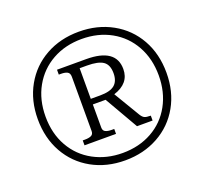

<svg xmlns="http://www.w3.org/2000/svg" viewBox="-126 -873 1097 1031"><g transform="rotate(-20 422.5 -357.5)"><path d="M55 -358Q55 -465 102 -548.5Q149 -632 232.5 -678.5Q316 -725 422 -725Q528 -725 612 -678.5Q696 -632 743 -548.5Q790 -465 790 -357Q790 -250 743 -166.5Q696 -83 612 -36.5Q528 10 422 10Q316 10 232.5 -36.5Q149 -83 102 -166.5Q55 -250 55 -358ZM746 -358Q746 -453 705 -527Q664 -601 590.5 -642Q517 -683 423 -683Q329 -683 255.5 -642Q182 -601 140.5 -527Q99 -453 99 -357Q99 -260 141 -186Q183 -112 257 -72Q331 -32 423 -32Q517 -32 590.5 -73Q664 -114 705 -188.5Q746 -263 746 -358ZM243 -169H256Q279 -169 292 -175.5Q305 -182 305 -200V-510Q305 -531 292 -538Q279 -545 256 -545H243V-573H409Q579 -573 579 -455Q579 -373 487 -344L576 -195Q586 -179 596.5 -174Q607 -169 632 -169V-141H543L433 -332H360V-200Q360 -182 373 -175.5Q386 -169 409 -169H423V-141H243ZM414 -364Q471 -364 496.5 -385.5Q522 -407 522 -452Q522 -500 494 -519.5Q466 -539 402 -539H360V-364Z"/></g></svg>

Font: Noto Serif Light
Style: Regular
Weight: 300
Designer: Monotype Design Team
Foundry: Monotype Imaging Inc.
Version: Version 1.001